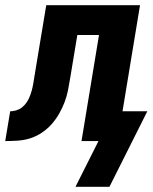

<svg xmlns="http://www.w3.org/2000/svg" viewBox="-62 -540 584 735"><path d="M227 175 315 0H250L317 -406H234L207 -243Q203 -219 198.5 -195.5Q194 -172 185.5 -149.5Q177 -127 164.5 -105Q152 -83 135 -64Q118 -45 96.5 -31Q75 -17 52 -10Q29 -3 5 -1.5Q-19 0 -42 0L-23 -114Q-9 -114 5.5 -119.5Q20 -125 31 -137Q42 -149 48.5 -163Q55 -177 59 -191.5Q63 -206 65.5 -220.5Q68 -235 70 -249Q70 -251 70.5 -252.5Q71 -254 71 -255L72 -258Q72 -259 72 -259.5Q72 -260 72 -261L115 -520H474L407 -114H502L357 175Z"/></svg>

Font: Iosevka SS04 Heavy
Style: Italic
Weight: 900
Italic angle: -9°
Monospace: yes
Designer: Belleve Invis
Foundry: Belleve Invis
Version: Version 19.0.0; ttfautohint (v1.8.4)